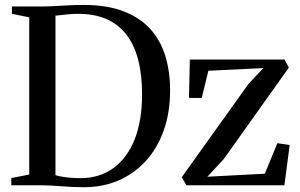

<svg xmlns="http://www.w3.org/2000/svg" viewBox="-20 -770 1248 798"><path d="M320.5 8Q300 8 277 6.8Q254 5.5 231 3.8Q208 2 187.8 1Q167.5 0 152.5 0H27V-30L101.5 -44.5V-698L29.5 -712.5V-743H151Q177.5 -743 207.5 -744.8Q237.5 -746.5 268 -748Q298.5 -749.5 327.5 -749.5Q424.5 -749.5 493 -723.2Q561.5 -697 604.5 -649.5Q647.5 -602 667.2 -537Q687 -472 687 -394Q687 -303.5 661 -229.2Q635 -155 586.2 -101.2Q537.5 -47.5 470.2 -19Q403 9.5 320.5 8ZM315 -29.5Q394.5 -30 451.5 -71.5Q508.5 -113 539.5 -190.5Q570.5 -268 570.5 -378Q570.5 -459.5 554.2 -521.8Q538 -584 505 -626.5Q472 -669 422.2 -690.8Q372.5 -712.5 305 -712.5Q285 -712.5 266.2 -710.8Q247.5 -709 232.5 -707.2Q217.5 -705.5 210.5 -705V-42Q225 -37.5 243 -34.8Q261 -32 279.8 -30.8Q298.5 -29.5 315 -29.5ZM1074.5 -487 846 -476 818.5 -363H765.5L769 -522.5H1162.5L1180.5 -489L910.5 -109.5L842 -35.5L1080.5 -48L1133 -175L1184 -167L1162 0H754.5L735.5 -33.5L1012.5 -421Z"/></svg>

Font: Merriweather 96pt
Style: Regular
Weight: 400
Version: Version 2.100